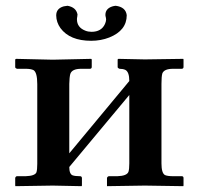

<svg xmlns="http://www.w3.org/2000/svg" viewBox="-20 -638 682 659"><path d="M161.1 -433.1 293 -436 294.9 -434.1V-408.2Q294.9 -402.3 289.1 -401.9H258.8Q226.6 -401.9 221.2 -383.8Q218.3 -373 217.8 -350.1V-111.8L423.8 -359.9Q423.8 -391.6 409.7 -398.4Q401.4 -401.9 390.1 -401.9Q384.8 -403.8 383.8 -407.2V-434.1L386.2 -436Q387.2 -436 477.1 -434.1L608.9 -436L609.9 -434.1V-408.2Q609.9 -402.3 604 -401.9H574.2Q543 -401.9 537.1 -385.7Q534.2 -375.5 534.2 -350.1V-77.1Q534.2 -43.5 546.4 -37.1Q555.2 -33.2 574.2 -33.2H604Q609.9 -33.2 609.9 -26.9V-1L608.9 1Q607.9 1 477.1 -1L347.2 1V-1V-27.8Q349.1 -32.2 353 -33.2H382.8Q415.5 -34.2 420.9 -48.3Q423.8 -57.6 423.8 -77.1V-312L217.8 -64.9Q217.8 -40.5 229.5 -36.1Q238.3 -33.2 254.9 -33.2Q260.7 -33.2 261.2 -26.9V-1L259.8 1Q258.8 1 161.1 -1L33.2 1L32.2 -1V-27.8Q33.7 -31.7 37.1 -33.2H67.9Q99.6 -34.2 105 -46.4Q107.9 -55.2 107.9 -75.2V-349.1Q107.9 -390.1 94.7 -397.5Q85.4 -401.9 67.9 -401.9H38.1Q32.7 -403.8 32.2 -407.2V-434.1L35.2 -436ZM415 -585.9Q415 -533.2 355 -509.3Q326.2 -498 293 -498Q219.7 -498 187.5 -541.5Q173.3 -561.5 172.9 -585Q172.9 -608.9 198.7 -616.2Q205.6 -617.7 211.9 -618.2Q241.7 -612.8 246.1 -587.9Q246.1 -586.9 245.6 -585Q245.1 -581.5 245.1 -580.1Q244.1 -576.2 244.1 -571.8Q244.1 -543.9 272.9 -532.7Q282.7 -528.8 293.9 -528.8Q328.1 -528.8 340.3 -555.7Q343.8 -563.5 344.2 -570.8Q343.8 -577.1 342.8 -580.1Q341.8 -583 341.8 -586.9Q341.8 -607.9 364.7 -615.7Q371.1 -617.7 377 -618.2Q411.6 -613.8 415 -585.9Z"/></svg>

Font: Linux Libertine O
Style: Bold
Weight: 700
Designer: Philipp H. Poll
Foundry: Philipp H. Poll
Version: Version 5.0.0